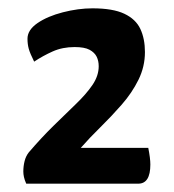

<svg xmlns="http://www.w3.org/2000/svg" viewBox="-20 -730 417 461"><path d="M43 -289Q39 -298 37.5 -305Q36 -312 36 -318Q36 -331 39 -343Q42 -355 49 -364Q79 -399 108 -427.5Q137 -456 162 -480Q187 -504 202 -526Q217 -548 217 -571Q217 -584 212 -594Q207 -604 195 -610.5Q183 -617 159 -617Q130 -617 106.5 -606.5Q83 -596 62 -582Q52 -602 49 -613Q46 -624 46 -637Q46 -658 70 -674.5Q94 -691 131 -700.5Q168 -710 202 -710Q251 -710 278.5 -697Q306 -684 317 -660.5Q328 -637 328 -605Q328 -570 312.5 -538.5Q297 -507 272 -478.5Q247 -450 221 -424.5Q195 -399 174 -375H336Q341 -350 341 -335Q341 -289 312 -289Z"/></svg>

Font: Yanone Kaffeesatz Medium
Style: Regular
Weight: 500
Designer: Yanone (Cyrillic: Daniel Pouzeot, Huerta Tipografica, and Cyreal)
Foundry: Yanone
Version: Version 2.003